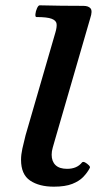

<svg xmlns="http://www.w3.org/2000/svg" viewBox="-20 -688 389 721"><path d="M182 13Q127 13 93 -10Q59 -33 59 -88Q59 -107 64 -130Q69 -153 76 -180L188 -566Q194 -586 192.5 -598.5Q191 -611 174 -617.5Q157 -624 117 -624Q112 -624 113 -635Q114 -646 119 -657Q124 -668 129 -668Q166 -667 210 -666.5Q254 -666 293 -666Q312 -666 320 -656.5Q328 -647 319 -620L187 -165Q182 -147 178 -133.5Q174 -120 174 -107Q174 -82 188.5 -68Q203 -54 232 -54Q269 -54 288 -78Q292 -82 299.5 -78Q307 -74 313.5 -67.5Q320 -61 317 -57Q309 -41 293.5 -24.5Q278 -8 251.5 2.5Q225 13 182 13Z"/></svg>

Font: Junicode SmExp
Style: Bold Italic
Weight: 700
Width: 6
Italic angle: -11°
Designer: Peter S. Baker
Version: Version 2.205; ttfautohint (v1.8.4)